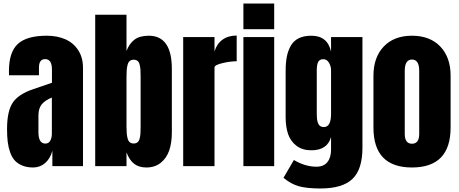

<svg xmlns="http://www.w3.org/2000/svg" viewBox="-20 -943 2607 1090"><path d="M168.5 7.8Q132.8 7.8 106.2 -3.2Q79.6 -14.2 63.2 -32.7Q46.9 -51.3 37.1 -79.6Q27.3 -107.9 23.7 -138.9Q20 -169.9 20 -210Q20 -310.1 51.3 -358.6Q82.5 -407.2 166.5 -436L274.9 -473.1V-548.3Q274.9 -607.4 236.3 -607.4Q201.2 -607.4 201.2 -559.6V-515.6H31.2Q30.8 -521 30.8 -539.6Q30.8 -647.5 81.5 -693.8Q132.3 -740.2 245.6 -740.2Q305.2 -740.2 351.1 -720Q397 -699.7 424.1 -658Q451.2 -616.2 451.2 -558.1V0H277.3V-86.9Q264.6 -41.5 235.6 -16.8Q206.5 7.8 168.5 7.8ZM237.3 -127.9Q256.8 -127.9 265.6 -144.5Q274.4 -161.1 274.4 -185.1V-389.2Q235.4 -373.5 216.8 -350.6Q198.2 -327.6 198.2 -287.1V-192.9Q198.2 -127.9 237.3 -127.9Z M811 7.8Q768.6 7.8 741.5 -13.2Q714.4 -34.2 698.2 -78.1V0H520.5V-859.4H698.2V-654.3Q715.3 -697.3 744.6 -718.8Q773.9 -740.2 824.7 -740.2Q955.6 -740.2 955.6 -551.3V-190.9Q955.6 -132.8 940.7 -89.1Q925.8 -45.4 892.6 -18.8Q859.4 7.8 811 7.8ZM778.3 -223.1V-509.3Q778.3 -533.2 777.3 -547.4Q776.4 -561.5 772.7 -576.2Q769 -590.8 760.7 -597.4Q752.4 -604 739.3 -604Q725.6 -604 717 -597.2Q708.5 -590.3 704.6 -575.9Q700.7 -561.5 699.5 -546.9Q698.2 -532.2 698.2 -509.3V-223.1Q698.2 -200.2 699.5 -185.5Q700.7 -170.9 704.6 -156.5Q708.5 -142.1 717 -135.3Q725.6 -128.4 738.8 -128.4Q752 -128.4 760.5 -135Q769 -141.6 772.7 -156.2Q776.4 -170.9 777.3 -185.1Q778.3 -199.2 778.3 -223.1Z M1197.8 0H1020V-732.4H1197.8V-650.9Q1210.4 -693.8 1242.9 -717.5Q1275.4 -741.2 1323.7 -741.2V-595.2Q1286.6 -595.2 1242.2 -584.5Q1197.8 -573.7 1197.8 -560.1Z M1536.6 0H1361.8V-732.4H1536.6ZM1536.6 -777.3H1361.8V-922.9H1536.6Z M1799.3 127Q1721.7 127 1676.5 114.3Q1631.3 101.6 1589.4 66.4L1648.4 -34.7Q1712.4 3.4 1776.4 3.4Q1817.4 3.4 1838.4 -22.5Q1859.4 -48.3 1859.4 -93.3V-165Q1838.4 -89.8 1747.6 -89.8Q1696.8 -89.8 1663.3 -115.2Q1629.9 -140.6 1615.7 -181.4Q1601.6 -222.2 1601.6 -276.9V-540Q1601.6 -586.9 1608.4 -621.6Q1615.2 -656.2 1631.3 -684.1Q1647.5 -711.9 1676.5 -726.1Q1705.6 -740.2 1747.6 -740.2Q1839.4 -740.2 1859.4 -649.9V-732.4H2037.6V-104.5Q2037.6 19 1980.7 73Q1923.8 127 1799.3 127ZM1818.4 -221.7Q1859.4 -221.7 1859.4 -295.9V-544.9Q1859.4 -567.4 1847.4 -587.2Q1835.4 -606.9 1816.4 -606.9Q1793.5 -606.9 1785.9 -590.6Q1778.3 -574.2 1778.3 -544.9V-295.9Q1778.3 -280.3 1779.5 -269Q1780.8 -257.8 1784.7 -246.1Q1788.6 -234.4 1797.1 -228Q1805.7 -221.7 1818.4 -221.7Z M2318.8 7.8Q2100.1 7.8 2100.1 -219.2V-513.2Q2100.1 -617.2 2158.4 -678.7Q2216.8 -740.2 2318.8 -740.2Q2420.9 -740.2 2479.5 -679Q2538.1 -617.7 2538.1 -513.2V-219.2Q2538.1 7.8 2318.8 7.8ZM2359.9 -183.1V-541Q2359.9 -605 2318.8 -605Q2277.8 -605 2277.8 -541V-183.1Q2277.8 -127 2318.8 -127Q2359.9 -127 2359.9 -183.1Z"/></svg>

Font: Anton
Style: Regular
Weight: 400
Designer: Vernon Adams, Tural Alisoy
Foundry: Vernon Adams
Version: Version 2.300